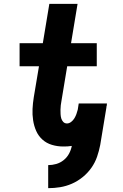

<svg xmlns="http://www.w3.org/2000/svg" viewBox="-20 -755 640 1000"><path d="M231 225V105Q252 105 273 99Q294 93 311.5 79Q329 65 339.5 45.5Q350 26 354 5Q343 7 331.5 7.5Q320 8 309 8Q279 8 250.5 -0.5Q222 -9 201 -28Q180 -47 168.5 -73Q157 -99 152.5 -128.5Q148 -158 149.5 -188Q151 -218 156 -249L183 -410H82V-530H203L237 -735H384L350 -530H484V-410H330L300 -229Q298 -218 296.5 -206.5Q295 -195 295 -183.5Q295 -172 295.5 -160.5Q296 -149 299 -138.5Q302 -128 309.5 -120Q317 -112 329 -112Q340 -112 350.5 -120Q361 -128 367.5 -139Q374 -150 378 -161Q382 -172 385 -184L390 -216H537Q537 -214 536.5 -211Q536 -208 536 -205Q535 -203 534.5 -200Q534 -197 534 -194L502 0Q496 31 485.5 61.5Q475 92 456 119Q437 146 410.5 167.5Q384 189 354 202Q324 215 293 220Q262 225 231 225Z"/></svg>

Font: Iosevka Slab HvExObl
Style: Regular
Weight: 900
Width: 7
Italic angle: -9°
Monospace: yes
Designer: Belleve Invis
Foundry: Belleve Invis
Version: Version 11.1.1; ttfautohint (v1.8.3)